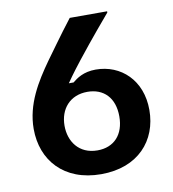

<svg xmlns="http://www.w3.org/2000/svg" viewBox="-76 -717 720 797"><g transform="rotate(-10 283.5 -319.0)"><path d="M287.5 11.7C443.3 11.7 530 -87.5 530 -216.7C530 -341.7 445.8 -420 339.2 -420C287.5 -420 258.3 -398.3 240 -383.3H220C223.3 -388.3 245 -420 285 -470.8C350.8 -554.2 406.7 -619.2 428.3 -645V-650H270.8C225 -591.7 156.7 -495 152.5 -490C97.5 -412.5 43.3 -325.8 43.3 -221.7C43.3 -90 130 11.7 287.5 11.7ZM289.2 -88.3C210.8 -88.3 171.7 -146.7 171.7 -212.5C171.7 -283.3 215.8 -335 289.2 -335C357.5 -335 402.5 -290.8 402.5 -211.7C402.5 -135 359.2 -88.3 289.2 -88.3Z"/></g></svg>

Font: Familjen Grotesk
Style: Bold
Weight: 700
Designer: Anders Wikstroem, Jonas Baeckman, Matilda Gysing, Kristian Moeller
Foundry: Familjen STHLM AB
Version: Version 2.000